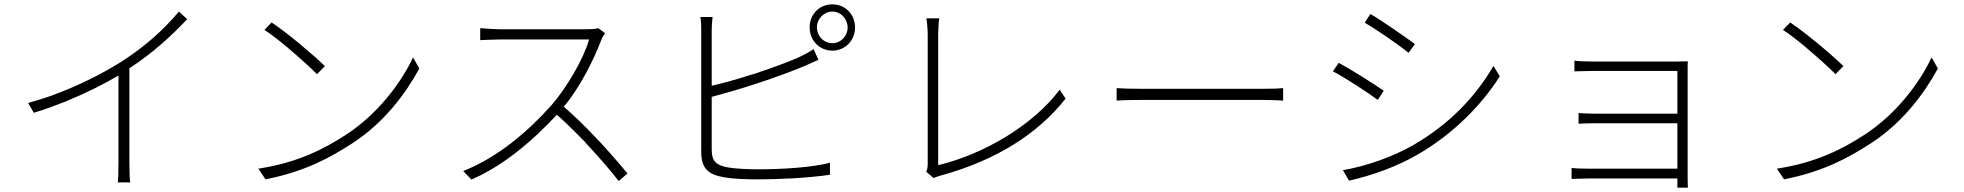

<svg xmlns="http://www.w3.org/2000/svg" viewBox="-20 -816 9000 880"><path d="M573 -69V-503C680 -573 761 -647 838 -728L800 -763C728 -677 642 -601 536 -533C453 -481 349 -427 230 -383L220 -379C184 -366 147 -355 109 -344L135 -299C184 -314 233 -332 279 -350L288 -354C376 -390 455 -430 523 -470V-69C523 -36 522 4 520 20H577C574 3 573 -36 573 -69Z M1469 -513C1416 -565 1296 -666 1225 -713L1192 -679C1223 -659 1260 -630 1297 -599L1305 -592C1356 -549 1405 -504 1433 -476L1469 -513ZM1593 -158C1739 -252 1838 -385 1902 -502L1873 -553C1819 -436 1709 -291 1565 -198C1471 -137 1349 -71 1164 -43L1197 6C1379 -30 1494 -94 1593 -158Z M2856 -21C2812 -74 2750 -146 2683 -214L2675 -222C2672 -226 2668 -230 2664 -233L2656 -241C2651 -246 2646 -251 2641 -256L2634 -263C2610 -286 2587 -307 2564 -327C2637 -413 2701 -541 2736 -633C2739 -642 2748 -657 2753 -664L2722 -687C2709 -683 2691 -682 2665 -682H2268C2237 -682 2187 -687 2181 -687V-632C2185 -632 2236 -635 2268 -635H2680C2654 -543 2576 -413 2507 -333C2399 -213 2264 -96 2103 -32L2141 7C2253 -42 2349 -114 2436 -194L2443 -200C2450 -207 2457 -214 2464 -221L2471 -228C2478 -234 2485 -241 2492 -248L2499 -255C2500 -256 2501 -258 2502 -259L2509 -266L2516 -273L2523 -280L2529 -287C2530 -288 2531 -289 2532 -290C2559 -267 2585 -242 2611 -216L2619 -208C2622 -205 2626 -201 2630 -197L2637 -190C2643 -183 2649 -177 2656 -171L2663 -163L2670 -155C2726 -95 2778 -35 2816 14L2856 -21Z M3899 -690C3899 -750 3854 -796 3795 -796C3738 -796 3696 -755 3691 -700V-692V-690C3691 -631 3735 -584 3795 -584C3854 -584 3899 -631 3899 -690ZM3724 -690C3724 -729 3756 -763 3795 -763C3834 -763 3865 -729 3865 -690C3865 -651 3834 -618 3795 -618C3759 -618 3730 -645 3725 -680L3724 -689V-690ZM3784 -15V-70C3701 -48 3561 -40 3455 -40C3403 -40 3347 -43 3314 -49C3264 -59 3242 -75 3242 -131V-372C3298 -387 3366 -406 3435 -429L3445 -432C3450 -434 3455 -435 3460 -437L3475 -442C3477 -442 3478 -443 3480 -444L3490 -447C3549 -467 3606 -488 3654 -508C3682 -519 3708 -532 3731 -542L3709 -591C3687 -576 3664 -564 3636 -551C3585 -529 3522 -506 3459 -485L3449 -481C3447 -481 3445 -480 3444 -480L3434 -476C3432 -476 3430 -475 3428 -475L3418 -472C3356 -452 3295 -435 3242 -423V-673C3242 -701 3244 -718 3246 -738H3190C3194 -718 3194 -698 3194 -673V-120C3194 -40 3230 -15 3301 -3C3341 4 3397 6 3453 6C3496 6 3545 5 3593 2H3604C3672 -2 3738 -8 3784 -15ZM3691 -691V-692V-695C3691 -697 3691 -698 3691 -700Z M4290 -11C4547 -81 4738 -204 4864 -364L4837 -405C4715 -242 4489 -109 4280 -59V-657C4280 -680 4282 -715 4285 -732H4226C4229 -717 4232 -676 4232 -656V-67C4232 -49 4230 -40 4225 -29L4259 0C4270 -5 4280 -8 4290 -11Z M5861 -412C5841 -410 5815 -409 5763 -409H5220C5161 -409 5124 -410 5098 -412V-355C5124 -357 5162 -358 5214 -358H5764C5810 -358 5843 -356 5861 -355V-412Z M6465 -614C6426 -643 6316 -720 6261 -752L6235 -712C6289 -681 6393 -609 6436 -574L6465 -614ZM6322 -400C6283 -428 6170 -499 6116 -528L6089 -489C6146 -460 6250 -391 6295 -358L6322 -400ZM6485 -112C6643 -205 6770 -334 6854 -466L6825 -514C6744 -374 6624 -248 6461 -153C6364 -97 6244 -55 6135 -36L6163 12C6259 -9 6385 -52 6485 -112Z M7715 0V-503C7715 -517 7715 -527 7716 -535C7704 -535 7688 -534 7665 -534H7283C7262 -534 7211 -535 7196 -538V-489C7210 -489 7262 -491 7283 -491H7668V-295H7289C7257 -295 7229 -297 7215 -298V-249C7233 -250 7257 -251 7290 -251H7668V-43H7260C7226 -43 7199 -44 7183 -46V4C7199 4 7229 2 7261 2H7668V13C7668 25 7668 36 7668 44H7716C7716 30 7715 16 7715 0Z M8429 -513C8376 -565 8256 -666 8185 -713L8152 -679C8183 -659 8220 -630 8257 -599L8265 -592C8316 -549 8365 -504 8393 -476L8429 -513ZM8553 -158C8699 -252 8798 -385 8862 -502L8833 -553C8779 -436 8669 -291 8525 -198C8431 -137 8309 -71 8124 -43L8157 6C8339 -30 8454 -94 8553 -158Z"/></svg>

Font: Glow Sans SC Normal Light
Style: Regular
Weight: 300
Designer: Ryoko NISHIZUKA (kana, bopomofo & ideographs); Paul D. Hunt (Latin, Greek & Cyrillic); Sandoll Communications, Soo-young
Version: Version 0.93